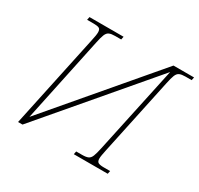

<svg xmlns="http://www.w3.org/2000/svg" viewBox="-151 -898 1122 1083"><g transform="rotate(30 410.0 -357.0)"><path d="M215 -606Q224 -645 224 -663Q224 -683 213.5 -688.5Q203 -694 178 -694H135L139 -714H361L357 -694H318Q293 -694 279.5 -688Q266 -682 258.5 -663.5Q251 -645 243 -606L127 -57L686 -714H820L816 -694H776Q751 -694 737.5 -688Q724 -682 716.5 -663.5Q709 -645 701 -606L595 -108Q591 -89 588.5 -75Q586 -61 586 -51Q586 -32 596.5 -26Q607 -20 632 -20H674L670 0H449L453 -20H492Q517 -20 530.5 -26Q544 -32 551.5 -51Q559 -70 567 -108L688 -673L115 0H86Z"/></g></svg>

Font: Noto Serif Thin
Style: Italic
Weight: 100
Italic angle: -12°
Designer: Monotype Design Team
Foundry: Monotype Imaging Inc.
Version: Version 2.014; ttfautohint (v1.8.4.7-5d5b)